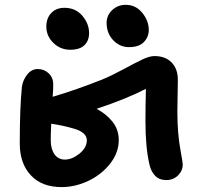

<svg xmlns="http://www.w3.org/2000/svg" viewBox="-20 -762 829 787"><path d="M508.8 -568.8Q470.7 -568.8 443.8 -597.4Q417 -626 417 -668Q417 -699.2 439.9 -720.7Q462.9 -742.2 495.1 -742.2Q536.6 -742.2 563.2 -709.5Q589.8 -676.8 589.8 -639.2Q589.8 -610.4 569.8 -589.6Q549.8 -568.8 508.8 -568.8ZM268.1 -558.1Q227.1 -558.1 198.5 -586.4Q169.9 -614.7 169.9 -652.8Q169.9 -687.5 190.2 -708.7Q210.4 -730 244.1 -730Q289.6 -730 317.4 -697.5Q345.2 -665 345.2 -626Q345.2 -595.7 326.2 -576.9Q307.1 -558.1 268.1 -558.1ZM232.9 4.9Q151.4 4.9 106.2 -43.7Q61 -92.3 61 -173.8Q61 -319.3 69.8 -405.8Q73.7 -434.1 91.6 -456.5Q109.4 -479 134.8 -479Q161.1 -479 179.7 -461.4Q198.2 -443.8 198.2 -416Q198.2 -389.2 195.8 -365.2Q292 -393.6 398.9 -436Q439 -452.6 486.6 -478.5Q534.2 -504.4 563.7 -518.3Q593.3 -532.2 612.8 -532.2Q657.7 -532.2 683.3 -506.1Q709 -480 709 -434.1Q709 -415.5 708 -372.8Q707 -330.1 707 -305.2Q707 -213.9 720.2 -144Q729 -96.7 729 -87.9Q729 -62 709.7 -43Q690.4 -23.9 661.1 -23.9Q633.3 -23.9 616.2 -41.3Q599.1 -58.6 592.8 -86.9Q576.2 -156.2 576.2 -265.1Q576.2 -323.7 578.1 -397.9Q501.5 -357.9 376 -315.9Q416 -294.9 441.4 -262.7Q466.8 -230.5 466.8 -188Q466.8 -135.7 430.7 -90.3Q394.5 -44.9 340.8 -20Q287.1 4.9 232.9 4.9ZM188 -187Q188 -151.4 203.4 -129.6Q218.8 -107.9 246.1 -107.9Q275.4 -107.9 305.7 -132.3Q335.9 -156.7 335.9 -187Q335.9 -219.7 282.2 -234.9Q237.8 -248 189.9 -254.9Q188 -212.9 188 -187Z"/></svg>

Font: Shantell Sans Irregular Bouncy
Style: Regular
Weight: 600
Designer: Stephen Nixon, Anya Danilova, Shantell Martin
Foundry: Arrow Type
Version: Version 1.006;[9816181b4]